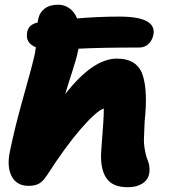

<svg xmlns="http://www.w3.org/2000/svg" viewBox="-20 -764 733 812"><path d="M101.1 22Q51.3 22 30 -17.1Q8.8 -56.2 21 -119.1Q42 -224.1 80.8 -360.8Q119.6 -497.6 127.9 -539.1Q128.4 -543.9 129.9 -553Q131.3 -562 131.8 -564Q85.4 -583 95.2 -628.9Q101.1 -660.2 139.2 -668.9Q140.6 -677.7 142.1 -685.1Q147 -710 168.2 -727.1Q189.5 -744.1 227.1 -744.1Q251 -744.1 272.5 -729.7Q293.9 -715.3 306.2 -686Q394 -693.8 485.8 -693.8Q642.6 -693.8 628.9 -617.2Q623.5 -592.3 607.7 -577.6Q591.8 -563 568.8 -563Q405.8 -563 312 -558.1Q310.5 -552.2 309.1 -544.9Q304.2 -518.6 284.7 -458.7Q265.1 -398.9 255.9 -366.2Q373 -516.1 474.1 -516.1Q518.1 -516.1 545.2 -498.3Q572.3 -480.5 583.5 -446.3Q594.7 -412.1 596.7 -362.8Q598.6 -313.5 591.8 -251Q589.8 -205.6 588.9 -181.4Q587.9 -157.2 592 -134Q596.2 -110.8 598.9 -101.8Q601.6 -92.8 607.9 -77.1Q615.2 -53.7 610.8 -28.8Q605.5 -2.4 581.3 12.7Q557.1 27.8 520 27.8Q454.6 27.8 428.7 -12.5Q402.8 -52.7 408.2 -127Q419.9 -271.5 418.9 -305.2Q387.7 -294.4 322.8 -220Q257.8 -145.5 180.2 -24.9Q162.1 2.9 145 12.5Q127.9 22 101.1 22Z"/></svg>

Font: Shantell Sans Bouncy
Style: Italic
Weight: 800
Italic angle: -11.31°
Designer: Stephen Nixon, Anya Danilova, Shantell Martin
Foundry: Arrow Type
Version: Version 1.006;[9816181b4]